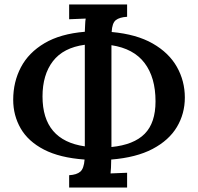

<svg xmlns="http://www.w3.org/2000/svg" viewBox="-20 -786 884 858"><path d="M289 52V-3Q323 -5 339 -19Q355 -33 358 -73Q247 -81 176.5 -117.5Q106 -154 72.5 -212Q39 -270 39 -340Q39 -420 73.5 -485.5Q108 -551 179 -593Q250 -635 359 -644Q360 -661 360.5 -677Q361 -693 363 -703L289 -700V-766H548V-711Q514 -709 497.5 -696Q481 -683 479 -643Q590 -633 662.5 -591.5Q735 -550 770.5 -487Q806 -424 806 -350Q806 -278 770.5 -218.5Q735 -159 662 -120.5Q589 -82 477 -73Q477 -54 476 -37Q475 -20 474 -11L548 -14V52ZM359 -132V-586Q263 -573 216.5 -512.5Q170 -452 170 -355Q170 -159 359 -132ZM478 -129Q578 -139 626.5 -188Q675 -237 675 -333Q675 -440 626 -504.5Q577 -569 478 -584Z"/></svg>

Font: Lora SemiBold
Style: Regular
Weight: 600
Designer: Olga Karpushina, Alexei Vanyashin (Cyrillic)
Foundry: Cyreal
Version: Version 3.011; ttfautohint (v1.8.4.7-5d5b)